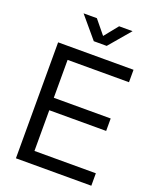

<svg xmlns="http://www.w3.org/2000/svg" viewBox="-169 -1036 917 1132"><g transform="rotate(20 290.0 -469.5)"><path d="M72.3 0H545.4V-78.1H160.2V-333.5H517.1V-411.6H160.2V-649.4H545.4V-727.5H72.3ZM238.3 -939.5H155.3V-939L267.6 -805.7H348.6L461.9 -939V-939.5H377.9L308.6 -853.5Z"/></g></svg>

Font: Raveo Display Display
Style: Regular
Weight: 400
Designer: Jakub Foglar, Rasmus Andersson (Inter)
Foundry: Jakubfoglar.com
Version: Version 1.100;Glyphs 3.2.3 (3260)